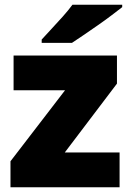

<svg xmlns="http://www.w3.org/2000/svg" viewBox="-20 -786 547 806"><path d="M482 0H24V-109L253 -407H37V-553H471V-435L252 -146H482ZM493 -756Q475 -742 448 -721.5Q421 -701 390 -679.5Q359 -658 330.5 -638.5Q302 -619 282 -606H155V-620Q172 -639 196 -664.5Q220 -690 244 -717Q268 -744 284 -766H493Z"/></svg>

Font: Noto Sans Myanmar Black
Style: Regular
Weight: 900
Designer: Monotype Design Team
Foundry: Monotype Imaging Inc.
Version: Version 2.107; ttfautohint (v1.8.4.7-5d5b)